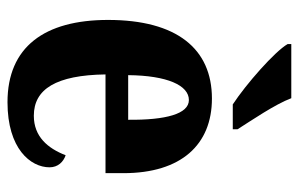

<svg xmlns="http://www.w3.org/2000/svg" viewBox="-166 -640 816 525"><g transform="rotate(90 242.5 -378.0)"><path d="M266 -606H334V-619C310 -657 266 -721 249 -766H101V-756C121 -721 211 -642 266 -606ZM260 10C387 10 438 -53 438 -105C438 -128 423 -143 405 -149C386 -100 354 -62 297 -62C224 -62 186 -123 184 -258H454V-307C454 -465 376 -549 250 -549C114 -549 35 -453 35 -265C35 -91 109 10 260 10ZM308 -320H186C187 -427 214 -486 254 -486C292 -486 309 -423 308 -320Z"/></g></svg>

Font: Noto Serif Thai ExtraCondensed ExtraBold
Style: Regular
Weight: 800
Width: 2
Designer: Monotype Design Team
Foundry: Monotype Imaging Inc.
Version: Version 2.002